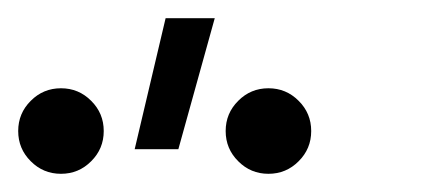

<svg xmlns="http://www.w3.org/2000/svg" viewBox="-469 -772 489 211"><path d="M-321 -608 -287 -752H-233L-273 -608ZM-402 -581Q-421.5 -581 -435.2 -594.8Q-449 -608.5 -449 -628Q-449 -647.5 -435.2 -661.2Q-421.5 -675 -402 -675Q-382.5 -675 -368.8 -661.2Q-355 -647.5 -355 -628Q-355 -608.5 -368.8 -594.8Q-382.5 -581 -402 -581ZM-174 -581Q-193.5 -581 -207.2 -594.8Q-221 -608.5 -221 -628Q-221 -647.5 -207.2 -661.2Q-193.5 -675 -174 -675Q-154.5 -675 -140.8 -661.2Q-127 -647.5 -127 -628Q-127 -608.5 -140.8 -594.8Q-154.5 -581 -174 -581Z"/></svg>

Font: Geologica-Sharp
Style: Regular
Weight: 100
Designer: Sindre Bremnes, Frode Helland
Foundry: Monokrom Skriftforlag AS
Version: Version 1.010;gftools[0.9.28]